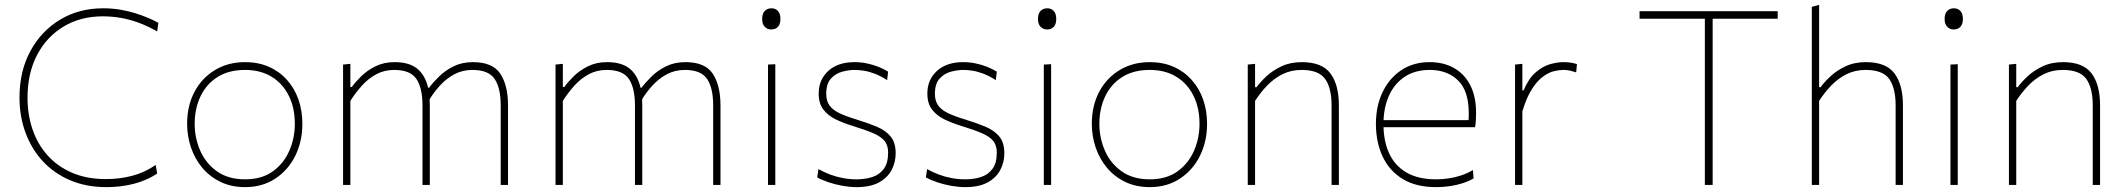

<svg xmlns="http://www.w3.org/2000/svg" viewBox="-20 -759 8729 788"><path d="M417 9Q334 9 267.8 -19.2Q201.5 -47.5 155.2 -97.8Q109 -148 84.5 -215Q60 -282 60 -359Q60 -467.5 105 -550Q150 -632.5 227.5 -678.8Q305 -725 403 -725Q439 -725 472.5 -719.5Q506 -714 535.2 -704.8Q564.5 -695.5 588.8 -685.2Q613 -675 630 -665L625 -630Q586.5 -652 549 -665.8Q511.5 -679.5 474.8 -685.8Q438 -692 402 -692Q311.5 -692 241.8 -650.5Q172 -609 132.5 -534Q93 -459 93 -358Q93 -288.5 113.5 -228Q134 -167.5 174.8 -121.8Q215.5 -76 275.8 -50Q336 -24 415 -24Q442 -24 468.8 -27.2Q495.5 -30.5 521.5 -37.2Q547.5 -44 572 -55.2Q596.5 -66.5 619 -82L625 -47Q604 -32.5 579.2 -21.8Q554.5 -11 527.8 -4.2Q501 2.5 473 5.8Q445 9 417 9Z M986 9Q930 9 886 -12Q842 -33 811.2 -69.2Q780.5 -105.5 764.2 -152.5Q748 -199.5 748 -251Q748 -325 778.2 -382Q808.5 -439 862.2 -471.5Q916 -504 986 -504Q1040 -504 1083.2 -485Q1126.5 -466 1157.5 -431.5Q1188.5 -397 1204.8 -351Q1221 -305 1221 -251Q1221 -178.5 1191.8 -119.5Q1162.5 -60.5 1109.5 -25.8Q1056.5 9 986 9ZM986 -23Q1054.5 -23 1099.8 -55.8Q1145 -88.5 1167.5 -140.5Q1190 -192.5 1190 -251Q1190 -316.5 1165.2 -366.2Q1140.5 -416 1094.8 -444Q1049 -472 986 -472Q918.5 -472 872.2 -442.5Q826 -413 802.5 -362.8Q779 -312.5 779 -251Q779 -192.5 801.8 -140.5Q824.5 -88.5 870.5 -55.8Q916.5 -23 986 -23Z M1388 0Q1388 -56.5 1388 -108.5Q1388 -160.5 1388 -221V-271Q1388 -324.5 1388 -381.5Q1388 -438.5 1388 -494L1418 -497V-402H1424Q1438.5 -422.5 1462.8 -446.2Q1487 -470 1521.2 -487Q1555.5 -504 1600 -504Q1664 -504 1697.5 -472.8Q1731 -441.5 1740 -383L1741 -379Q1742.5 -366.5 1743.2 -353.5Q1744 -340.5 1744 -326Q1744 -294 1744 -271.8Q1744 -249.5 1744 -221Q1744 -163.5 1744 -110Q1744 -56.5 1744 0H1714Q1714 -56.5 1714 -110Q1714 -163.5 1714 -221V-326Q1714 -398 1689 -435Q1664 -472 1598 -472Q1557.5 -472 1524.8 -454.5Q1492 -437 1465.8 -408Q1439.5 -379 1418 -345V-221Q1418 -160.5 1418 -108.5Q1418 -56.5 1418 0ZM2035 0Q2035 -56.5 2035 -110Q2035 -163.5 2035 -221V-326Q2035 -398 2010 -435Q1985 -472 1919 -472Q1878.5 -472 1845.8 -454.8Q1813 -437.5 1786.5 -408.8Q1760 -380 1739 -345L1735 -399H1741Q1757.5 -421 1782.5 -445.5Q1807.5 -470 1842 -487Q1876.5 -504 1921 -504Q2002 -504 2033.5 -456.2Q2065 -408.5 2065 -326Q2065 -294 2065 -271.8Q2065 -249.5 2065 -221Q2065 -163.5 2065 -110Q2065 -56.5 2065 0Z M2260 0Q2260 -56.5 2260 -108.5Q2260 -160.5 2260 -221V-271Q2260 -324.5 2260 -381.5Q2260 -438.5 2260 -494L2290 -497V-402H2296Q2310.5 -422.5 2334.8 -446.2Q2359 -470 2393.2 -487Q2427.5 -504 2472 -504Q2536 -504 2569.5 -472.8Q2603 -441.5 2612 -383L2613 -379Q2614.5 -366.5 2615.2 -353.5Q2616 -340.5 2616 -326Q2616 -294 2616 -271.8Q2616 -249.5 2616 -221Q2616 -163.5 2616 -110Q2616 -56.5 2616 0H2586Q2586 -56.5 2586 -110Q2586 -163.5 2586 -221V-326Q2586 -398 2561 -435Q2536 -472 2470 -472Q2429.5 -472 2396.8 -454.5Q2364 -437 2337.8 -408Q2311.5 -379 2290 -345V-221Q2290 -160.5 2290 -108.5Q2290 -56.5 2290 0ZM2907 0Q2907 -56.5 2907 -110Q2907 -163.5 2907 -221V-326Q2907 -398 2882 -435Q2857 -472 2791 -472Q2750.5 -472 2717.8 -454.8Q2685 -437.5 2658.5 -408.8Q2632 -380 2611 -345L2607 -399H2613Q2629.5 -421 2654.5 -445.5Q2679.5 -470 2714 -487Q2748.5 -504 2793 -504Q2874 -504 2905.5 -456.2Q2937 -408.5 2937 -326Q2937 -294 2937 -271.8Q2937 -249.5 2937 -221Q2937 -163.5 2937 -110Q2937 -56.5 2937 0Z M3132 0Q3132 -56.5 3132 -108.5Q3132 -160.5 3132 -221V-271Q3132 -311.5 3132 -348.2Q3132 -385 3132 -420.8Q3132 -456.5 3132 -494L3162 -495.5Q3162 -458 3162 -422Q3162 -386 3162 -349Q3162 -312 3162 -271V-221Q3162 -160.5 3162 -108.5Q3162 -56.5 3162 0ZM3145 -638Q3129.5 -638 3118.8 -649Q3108 -660 3108 -681Q3108 -703.5 3118.8 -714.2Q3129.5 -725 3146 -725Q3162.5 -725 3172.8 -714Q3183 -703 3183 -681Q3183 -660 3172.8 -649Q3162.5 -638 3145 -638Z M3496 9Q3468.5 9 3438.8 3.8Q3409 -1.5 3381.8 -10.5Q3354.5 -19.5 3334 -31L3339 -65Q3362 -52 3387.5 -42.5Q3413 -33 3440.2 -28Q3467.5 -23 3496 -23Q3531 -23 3560.2 -32.5Q3589.5 -42 3607.2 -65.8Q3625 -89.5 3625 -133Q3625 -161.5 3611.2 -179.5Q3597.5 -197.5 3565 -211.8Q3532.5 -226 3477 -243Q3441.5 -254 3410.2 -269Q3379 -284 3359.5 -309Q3340 -334 3340 -375Q3340 -432 3379.5 -468Q3419 -504 3487 -504Q3513 -504 3538 -498.8Q3563 -493.5 3585.2 -484.8Q3607.5 -476 3625 -465L3621 -430Q3595.5 -446.5 3572 -455.8Q3548.5 -465 3527.2 -468.5Q3506 -472 3487 -472Q3464.5 -472 3437.5 -465Q3410.5 -458 3390.8 -437Q3371 -416 3371 -374Q3371 -345.5 3383.8 -327Q3396.5 -308.5 3424.2 -295Q3452 -281.5 3497 -268Q3543 -254 3579 -238.8Q3615 -223.5 3635.5 -198.5Q3656 -173.5 3656 -130Q3656 -93 3639.2 -61.2Q3622.5 -29.5 3587.2 -10.2Q3552 9 3496 9Z M3942 9Q3914.5 9 3884.8 3.8Q3855 -1.5 3827.8 -10.5Q3800.5 -19.5 3780 -31L3785 -65Q3808 -52 3833.5 -42.5Q3859 -33 3886.2 -28Q3913.5 -23 3942 -23Q3977 -23 4006.2 -32.5Q4035.5 -42 4053.2 -65.8Q4071 -89.5 4071 -133Q4071 -161.5 4057.2 -179.5Q4043.5 -197.5 4011 -211.8Q3978.5 -226 3923 -243Q3887.5 -254 3856.2 -269Q3825 -284 3805.5 -309Q3786 -334 3786 -375Q3786 -432 3825.5 -468Q3865 -504 3933 -504Q3959 -504 3984 -498.8Q4009 -493.5 4031.2 -484.8Q4053.5 -476 4071 -465L4067 -430Q4041.5 -446.5 4018 -455.8Q3994.5 -465 3973.2 -468.5Q3952 -472 3933 -472Q3910.5 -472 3883.5 -465Q3856.5 -458 3836.8 -437Q3817 -416 3817 -374Q3817 -345.5 3829.8 -327Q3842.5 -308.5 3870.2 -295Q3898 -281.5 3943 -268Q3989 -254 4025 -238.8Q4061 -223.5 4081.5 -198.5Q4102 -173.5 4102 -130Q4102 -93 4085.2 -61.2Q4068.5 -29.5 4033.2 -10.2Q3998 9 3942 9Z M4264 0Q4264 -56.5 4264 -108.5Q4264 -160.5 4264 -221V-271Q4264 -311.5 4264 -348.2Q4264 -385 4264 -420.8Q4264 -456.5 4264 -494L4294 -495.5Q4294 -458 4294 -422Q4294 -386 4294 -349Q4294 -312 4294 -271V-221Q4294 -160.5 4294 -108.5Q4294 -56.5 4294 0ZM4277 -638Q4261.5 -638 4250.8 -649Q4240 -660 4240 -681Q4240 -703.5 4250.8 -714.2Q4261.5 -725 4278 -725Q4294.5 -725 4304.8 -714Q4315 -703 4315 -681Q4315 -660 4304.8 -649Q4294.5 -638 4277 -638Z M4699 9Q4643 9 4599 -12Q4555 -33 4524.2 -69.2Q4493.5 -105.5 4477.2 -152.5Q4461 -199.5 4461 -251Q4461 -325 4491.2 -382Q4521.5 -439 4575.2 -471.5Q4629 -504 4699 -504Q4753 -504 4796.2 -485Q4839.5 -466 4870.5 -431.5Q4901.5 -397 4917.8 -351Q4934 -305 4934 -251Q4934 -178.5 4904.8 -119.5Q4875.5 -60.5 4822.5 -25.8Q4769.5 9 4699 9ZM4699 -23Q4767.5 -23 4812.8 -55.8Q4858 -88.5 4880.5 -140.5Q4903 -192.5 4903 -251Q4903 -316.5 4878.2 -366.2Q4853.5 -416 4807.8 -444Q4762 -472 4699 -472Q4631.5 -472 4585.2 -442.5Q4539 -413 4515.5 -362.8Q4492 -312.5 4492 -251Q4492 -192.5 4514.8 -140.5Q4537.5 -88.5 4583.5 -55.8Q4629.5 -23 4699 -23Z M5101 0Q5101 -56.5 5101 -108.5Q5101 -160.5 5101 -221V-271Q5101 -324.5 5101 -381.5Q5101 -438.5 5101 -494L5131 -497V-401H5137Q5152 -422 5177.8 -446Q5203.5 -470 5239.8 -487Q5276 -504 5323 -504Q5405.5 -504 5440.2 -457.8Q5475 -411.5 5475 -326Q5475 -294 5475 -271.8Q5475 -249.5 5475 -221Q5475 -163.5 5475 -110Q5475 -56.5 5475 0H5445Q5445 -56.5 5445 -110Q5445 -163.5 5445 -221V-326Q5445 -398 5418.5 -435Q5392 -472 5322 -472Q5279 -472 5244.2 -454.8Q5209.5 -437.5 5181.5 -408.8Q5153.5 -380 5131 -345V-221Q5131 -160.5 5131 -108.5Q5131 -56.5 5131 0Z M5874 9Q5791 9 5736.2 -24.8Q5681.5 -58.5 5654.2 -117.2Q5627 -176 5627 -251Q5627 -324.5 5654.8 -381.8Q5682.5 -439 5732 -471.5Q5781.5 -504 5847 -504Q5905.5 -504 5948.5 -479.2Q5991.5 -454.5 6014.8 -408.2Q6038 -362 6038 -297Q6038 -280 6037.2 -265.8Q6036.5 -251.5 6034 -237L6007 -264Q6008 -272.5 6008 -280Q6008 -287.5 6008 -295Q6008 -386 5964 -429Q5920 -472 5848 -472Q5787 -472 5744.5 -443.5Q5702 -415 5680 -365Q5658 -315 5658 -251V-249Q5658 -180 5681.5 -129.2Q5705 -78.5 5752.8 -50.8Q5800.5 -23 5874 -23Q5900.5 -23 5926.5 -27Q5952.5 -31 5977.2 -39.2Q6002 -47.5 6025 -61L6028 -27Q6009 -15.5 5984.5 -7.5Q5960 0.5 5931.8 4.8Q5903.5 9 5874 9ZM5643 -237V-266H6012L6034 -263V-237Z M6198 0Q6198 -56.5 6198 -108.5Q6198 -160.5 6198 -221V-271Q6198 -324.5 6198 -381.5Q6198 -438.5 6198 -494L6228 -497V-388H6233Q6254 -437.5 6283.2 -462.5Q6312.5 -487.5 6342.5 -495.8Q6372.5 -504 6396 -504Q6412 -504 6425.8 -502Q6439.5 -500 6452 -496L6449 -462Q6435 -466.5 6423.2 -469.2Q6411.5 -472 6394 -472Q6379.5 -472 6358.2 -467Q6337 -462 6313.5 -445.2Q6290 -428.5 6267.8 -394.2Q6245.5 -360 6228 -302V-221Q6228 -160.5 6228 -108.5Q6228 -56.5 6228 0Z M6977 0Q6977 -61 6977 -117Q6977 -173 6977 -238V-472Q6977 -537.5 6977 -593.5Q6977 -649.5 6977 -710L6992 -682H6915Q6851.5 -682 6802.5 -682Q6753.5 -682 6709 -682V-713H7276V-682Q7232 -682 7183 -682Q7134 -682 7070 -682H6993L7009 -710Q7009 -649.5 7009 -593.5Q7009 -537.5 7009 -472V-238Q7009 -173 7009 -117Q7009 -61 7009 0Z M7416 0Q7416 -56.5 7416 -108.5Q7416 -160.5 7416 -221V-494Q7416 -558 7416 -617.2Q7416 -676.5 7416 -731L7446 -739Q7446 -678.5 7446 -618.2Q7446 -558 7446 -494V-401H7452Q7467 -422 7492.8 -446Q7518.5 -470 7554.8 -487Q7591 -504 7638 -504Q7720.5 -504 7755.2 -457.8Q7790 -411.5 7790 -326Q7790 -294 7790 -271.8Q7790 -249.5 7790 -221Q7790 -163.5 7790 -110Q7790 -56.5 7790 0H7760Q7760 -56.5 7760 -110Q7760 -163.5 7760 -221V-326Q7760 -398 7733.5 -435Q7707 -472 7637 -472Q7594 -472 7559.2 -454.8Q7524.5 -437.5 7496.5 -408.8Q7468.5 -380 7446 -345V-221Q7446 -160.5 7446 -108.5Q7446 -56.5 7446 0Z M7985 0Q7985 -56.5 7985 -108.5Q7985 -160.5 7985 -221V-271Q7985 -311.5 7985 -348.2Q7985 -385 7985 -420.8Q7985 -456.5 7985 -494L8015 -495.5Q8015 -458 8015 -422Q8015 -386 8015 -349Q8015 -312 8015 -271V-221Q8015 -160.5 8015 -108.5Q8015 -56.5 8015 0ZM7998 -638Q7982.5 -638 7971.8 -649Q7961 -660 7961 -681Q7961 -703.5 7971.8 -714.2Q7982.5 -725 7999 -725Q8015.5 -725 8025.8 -714Q8036 -703 8036 -681Q8036 -660 8025.8 -649Q8015.5 -638 7998 -638Z M8225 0Q8225 -56.5 8225 -108.5Q8225 -160.5 8225 -221V-271Q8225 -324.5 8225 -381.5Q8225 -438.5 8225 -494L8255 -497V-401H8261Q8276 -422 8301.8 -446Q8327.5 -470 8363.8 -487Q8400 -504 8447 -504Q8529.5 -504 8564.2 -457.8Q8599 -411.5 8599 -326Q8599 -294 8599 -271.8Q8599 -249.5 8599 -221Q8599 -163.5 8599 -110Q8599 -56.5 8599 0H8569Q8569 -56.5 8569 -110Q8569 -163.5 8569 -221V-326Q8569 -398 8542.5 -435Q8516 -472 8446 -472Q8403 -472 8368.2 -454.8Q8333.5 -437.5 8305.5 -408.8Q8277.5 -380 8255 -345V-221Q8255 -160.5 8255 -108.5Q8255 -56.5 8255 0Z"/></svg>

Font: Commissioner Thin
Style: Regular
Weight: 100
Designer: Kostas Bartsokas
Foundry: Kostas Bartsokas
Version: Version 1.001;gftools[0.9.23]